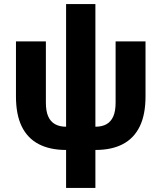

<svg xmlns="http://www.w3.org/2000/svg" viewBox="-20 -730 799 950"><path d="M307 200V12Q227 12 171.5 -17Q116 -46 87.5 -104.5Q59 -163 59 -253V-525H207V-222Q207 -180 218.5 -154Q230 -128 252.5 -115.5Q275 -103 307 -103V-710H452V-103Q485 -103 507 -115.5Q529 -128 540.5 -154Q552 -180 552 -222V-525H700V-253Q700 -163 671.5 -104.5Q643 -46 588 -17Q533 12 452 12V200Z"/></svg>

Font: IBM Plex Sans Var
Style: Regular
Weight: 400
Designer: Mike Abbink, Paul van der Laan, Pieter van Rosmalen
Foundry: Bold Monday
Version: Version 3.000